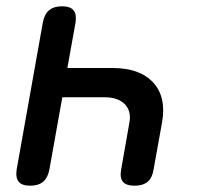

<svg xmlns="http://www.w3.org/2000/svg" viewBox="-20 -580 640 610"><path d="M177 -560Q203 -560 213.5 -547.5Q224 -535 220 -508L194 -364H337Q424 -364 466.5 -318Q509 -272 495 -192L468 -42Q464 -15 449 -2.5Q434 10 408 10Q381 10 370.5 -2.5Q360 -15 365 -42L391 -190Q398 -227 376.5 -249Q355 -271 312 -271H178L137 -42Q132 -15 117 -2.5Q102 10 76 10Q50 10 39.5 -2.5Q29 -15 33 -42L116 -508Q121 -535 136 -547.5Q151 -560 177 -560Z"/></svg>

Font: Maple Mono Medium
Style: Italic
Weight: 500
Italic angle: -10°
Monospace: yes
Designer: subframe7536
Version: Version 7.000